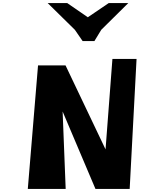

<svg xmlns="http://www.w3.org/2000/svg" viewBox="-20 -1235 1076 1257"><path d="M521 -966 470 -1040 292 -1215H420L555 -1122L692 -1215H820L643 -1040L598 -966ZM162 2 229 -807H409L671 -257L716 -849H874L829 2H605L390 -505L410 2Z"/></svg>

Font: OpenDyslexic
Style: Bold
Weight: 800
Designer: Abbie Gonzalez
Version: Version 0.920;hotconv 1.0.109;makeotfexe 2.5.65596